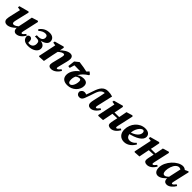

<svg xmlns="http://www.w3.org/2000/svg" viewBox="518 -2238 3976 3976"><g transform="rotate(45 2506.5 -250.0)"><path d="M156.2 15.2C228.2 15.2 308.9 -36.5 384.9 -129.6L379.1 -161.9C324.5 -109 287.1 -87.5 253.5 -87.5C233.8 -87.5 218.4 -97.9 218.4 -127.6C218.4 -147.4 223.7 -169.6 229.8 -195.4L297.8 -484.2L280.5 -500L70 -443.5L63.8 -405.6L160 -389.5L141.4 -418.7L83.2 -164.6C75.9 -131.1 69.4 -97.7 69.4 -69.4C69.4 -14.4 109.1 15.2 156.2 15.2ZM424.3 15.2C506.8 15.2 568.5 -51.9 608 -117.7L577.5 -138.1C544.1 -95.9 523.5 -75.9 505.9 -75.9C496.1 -75.9 488.7 -83.2 488.7 -96.5C488.7 -107 491.2 -120.8 495.5 -139.3L572.3 -484.2L552.8 -500L419.1 -457.6C410.2 -407.3 400.8 -358.2 390.7 -309.4L356.7 -149.7C350.6 -121.7 346.7 -101.8 346.7 -76.2C346.7 -17.7 379.9 15.2 424.3 15.2Z M777.2 15.4C913.3 15.4 1008.6 -51.3 1008.6 -136C1008.6 -208.1 962 -249.3 820.7 -256.2L816.8 -236.1C980.8 -256.3 1043.5 -314.2 1043.5 -380.9C1043.5 -445.3 997.3 -498.5 908.1 -498.5C807.8 -498.5 739.4 -458.8 682.5 -382.6L706.7 -357.6C759.9 -405.3 804.4 -424.7 852.7 -424.7C895.3 -424.7 915.1 -403 915.1 -363.6C915.1 -310.9 875 -272.2 798.9 -272.2H750.3L738.9 -227.6H781.3C856.7 -227.6 874.7 -201.6 874.7 -144.7C874.7 -79.9 834.5 -34.1 766.2 -34.1C741.6 -34.1 704.7 -37.7 666.9 -48.6L736 -11.7L733 -87.2C731.3 -134.5 704.6 -158.3 672.1 -158.3C646 -158.3 624.9 -145.3 614.3 -116.8C617.2 -16.4 689 15.4 777.2 15.4Z M1373.1 -48.5C1373.1 -8.3 1400 15.2 1447.6 15.2C1532.9 15.2 1602.2 -50.7 1641.2 -117.7L1610.7 -138.1C1579.1 -96.7 1554.1 -75.9 1537 -75.9C1527.2 -75.9 1521.3 -82.9 1521.3 -96.2C1521.3 -106.2 1525.2 -120 1530 -139.3L1577.2 -327.9C1585.2 -359.5 1589.8 -388.2 1589.8 -415.1C1589.8 -471.2 1557 -498.5 1513.6 -498.5C1443.2 -498.5 1361.6 -448.6 1286 -366.9L1286 -322.7C1337.9 -373.6 1382.3 -396.5 1413.8 -396.5C1429.3 -396.5 1440.1 -386.9 1440.1 -365.3C1440.1 -348.9 1435 -321.7 1427 -290.6L1389.8 -141C1381.9 -110.8 1373.1 -78 1373.1 -48.5ZM1230.3 0C1244 -72.4 1256.7 -142.9 1272.5 -214.3L1304.2 -360.7L1327.7 -484.2L1309 -500L1104.6 -443.2L1098.4 -405.6L1224.9 -385.6L1171.9 -414.7L1086 -3.6L1100.4 8L1230.3 0Z M1924.3 15.2C2080.9 15.2 2187.1 -106 2187.1 -221.3C2187.1 -287.9 2155.2 -327.4 2071 -327.4C1999.1 -327.4 1936.6 -295.2 1887.9 -248.6L1903.2 -214.9C1939.2 -253.3 1975.3 -268.3 2011.3 -268.3C2033 -268.3 2047.7 -252.8 2047.7 -217.7C2047.7 -122.2 1999.3 -39.1 1951 -39.1C1916.1 -39.1 1898.5 -67.2 1898.5 -125.3C1898.5 -171.8 1909.9 -217.2 1937 -260.5L1925.8 -279.3C1970.3 -351.9 2013.7 -398.7 2101.8 -453.6L2100.9 -476.5L2052.9 -514.8L1942.8 -400.5C1837 -332.2 1760.6 -233.4 1760.6 -127.5C1760.6 -39.4 1815.7 15.2 1924.3 15.2ZM1662.6 -282.6 1709.5 -275.1 1755.7 -436.1 1697.2 -383.9 1948.6 -380.2 2033.9 -459.7C1947.2 -481.2 1862.6 -495.8 1769.7 -506.5L1680.5 -434.9L1662.6 -282.6Z M2276.9 15.2C2319.7 15.2 2348.6 -3.2 2369.3 -53.3C2395.2 -115.9 2421 -198.1 2447.9 -277.6C2484.1 -382.3 2529.1 -422.4 2607.5 -422.4C2624.3 -422.4 2637.6 -421.1 2655.5 -418L2601.3 -474.2C2591 -418.2 2580.9 -362.5 2568.6 -307.9L2533.2 -149.7C2527.1 -121.7 2521.7 -94.6 2521.7 -66.9C2521.7 -15.5 2553.5 15.2 2600.7 15.2C2683.2 15.2 2744.9 -51.9 2784.4 -117.7L2753.9 -138.1C2720.6 -95.9 2699.9 -75.9 2682.3 -75.9C2672.5 -75.9 2665.1 -83.2 2665.1 -96.5C2665.1 -107 2667.7 -120.8 2671.9 -139.3L2749.3 -477.6C2703.4 -491.9 2671.5 -498.5 2613.6 -498.5C2492 -498.5 2438.6 -410 2398.1 -289.1C2368.8 -202.6 2347.8 -139.4 2318.6 -73.8L2339.5 -50.4L2379.2 -102.1L2358.3 -115.6C2335.8 -130.1 2316.2 -140.3 2283.7 -140.3C2246 -140.3 2211.5 -115.7 2197.4 -70.7C2197.7 -10.6 2237.7 15.2 2276.9 15.2Z M2832.4 8 2962.3 0C2976 -72.4 2988.7 -142.9 3004.5 -214.3L3036.2 -360.7L3059.7 -484.2L3041 -500L2836.6 -443.2L2830.4 -405.6L2956.9 -385.6L2903.9 -414.7L2818 -3.6L2832.4 8ZM2910.2 -225.1 3227.1 -238.7V-280.4L2910.2 -279V-225.1ZM3194.2 15.2C3276.7 15.2 3338.4 -51.9 3377.9 -117.7L3347.4 -138.1C3314 -95.9 3293.4 -75.9 3275.8 -75.9C3265.9 -75.9 3258.6 -83.2 3258.6 -96.5C3258.6 -107 3261.1 -120.8 3265.4 -139.3L3342.2 -484.2L3322.7 -500L3189 -459.8C3180.1 -409.6 3171.5 -360.4 3160.6 -311.6L3123 -141C3116.5 -110.8 3109.4 -78 3109.4 -51C3109.4 -8.3 3138.3 15.2 3194.2 15.2Z M3585.9 15.2C3694.3 15.2 3774.2 -63.6 3815.4 -141L3787.4 -161.2C3756 -122.1 3710.3 -88.2 3651.7 -88.2C3589.5 -88.2 3552 -127.2 3552 -209.2C3552 -333.5 3635.6 -444 3692.7 -444C3713.4 -444 3729.9 -427.8 3729.9 -395.1C3729.9 -332.3 3675 -251.4 3490.9 -204.8L3493.5 -167.6C3732.5 -216.2 3846.2 -299 3846.2 -390.7C3846.2 -455.4 3796.7 -498.5 3707.5 -498.5C3538.2 -498.5 3410.7 -346.3 3410.7 -173C3410.7 -55.8 3481.6 15.2 3585.9 15.2Z M3897.4 8 4027.3 0C4041 -72.4 4053.7 -142.9 4069.5 -214.3L4101.2 -360.7L4124.7 -484.2L4106 -500L3901.6 -443.2L3895.4 -405.6L4021.9 -385.6L3968.9 -414.7L3883 -3.6L3897.4 8ZM3975.2 -225.1 4292.1 -238.7V-280.4L3975.2 -279V-225.1ZM4259.2 15.2C4341.7 15.2 4403.4 -51.9 4442.9 -117.7L4412.4 -138.1C4379 -95.9 4358.4 -75.9 4340.8 -75.9C4330.9 -75.9 4323.6 -83.2 4323.6 -96.5C4323.6 -107 4326.1 -120.8 4330.4 -139.3L4407.2 -484.2L4387.7 -500L4254 -459.8C4245.1 -409.6 4236.5 -360.4 4225.6 -311.6L4188 -141C4181.5 -110.8 4174.4 -78 4174.4 -51C4174.4 -8.3 4203.3 15.2 4259.2 15.2Z M4577.5 15.2C4645.7 15.2 4725.3 -46.8 4785.2 -127L4779.1 -159.1C4740.1 -115.4 4703.8 -87.5 4671.9 -87.5C4638.1 -87.5 4617 -112.9 4617 -176C4617 -247 4649.2 -348.1 4695.8 -390.9C4720.5 -414.4 4743.7 -424.6 4765.6 -424.6C4792.7 -424.6 4819.5 -413 4843.1 -396.3L4910.8 -445.8C4882.6 -478.9 4849.4 -498.5 4810 -498.5C4662.5 -498.5 4472.4 -302.5 4472.4 -124.2C4472.4 -21.3 4523.1 15.2 4577.5 15.2ZM4834.9 15.2C4909.8 15.2 4976.9 -55.3 5012.6 -118.4L4982.1 -138.8C4951.4 -99.4 4929 -75.9 4910.5 -75.9C4898.9 -75.9 4892.3 -83.2 4892.3 -96.5C4892.3 -107 4895.3 -120.8 4899.8 -139.3L4979.8 -488.7L4963.3 -501.3L4823.7 -436.2L4762.2 -154.4C4755.9 -125 4752.2 -101.1 4752.2 -75.7C4752.2 -14.4 4785.5 15.2 4834.9 15.2Z"/></g></svg>

Font: Source Serif Variable
Style: Italic
Weight: 389
Italic angle: -12°
Designer: Frank Grießhammer
Foundry: Adobe Systems Incorporated
Version: Version 3.001;hotconv 1.0.111;makeotfexe 2.5.65597